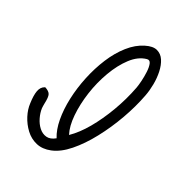

<svg xmlns="http://www.w3.org/2000/svg" viewBox="-201 -738 862 862"><g transform="rotate(45 229.5 -307.0)"><path d="M260 8Q228 32 194.5 33Q161 34 131 18Q101 2 78 -23Q55 -48 44 -76Q29 -111 27 -134.5Q25 -158 39 -172L41 -174Q64 -173 73.5 -163Q83 -153 90 -121Q92 -114 93.5 -108Q95 -102 97 -97Q106 -76 122.5 -57Q139 -38 159.5 -27.5Q180 -17 201 -20.5Q222 -24 239 -48Q211 -74 190 -118Q169 -162 156.5 -217Q144 -272 141 -331Q138 -390 145.5 -446Q153 -502 173 -548Q193 -594 225 -622Q253 -647 277 -647Q301 -647 320 -630Q339 -613 353 -585.5Q367 -558 375 -526.5Q383 -495 385 -467Q390 -401 384 -329Q378 -257 362 -189.5Q346 -122 320.5 -70Q295 -18 260 8ZM268 -98Q293 -140 308.5 -198.5Q324 -257 330.5 -325.5Q337 -394 332 -463Q331 -476 326.5 -499Q322 -522 314.5 -545Q307 -568 297 -581Q287 -594 274 -586Q239 -565 220 -518.5Q201 -472 195.5 -412Q190 -352 197.5 -291Q205 -230 223 -178.5Q241 -127 268 -98Z"/></g></svg>

Font: Yuji Hentaigana Akebono
Style: Regular
Weight: 400
Designer: Kataoka Yuji
Foundry: Kinuta Font Factory
Version: Version 3.002